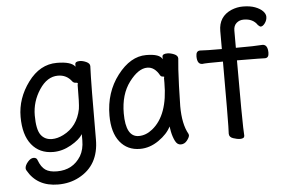

<svg xmlns="http://www.w3.org/2000/svg" viewBox="-58 -799 1616 1066"><g transform="rotate(-5 750.0 -266.5)"><path d="M212.9 -73.2Q242.7 -73.2 275.9 -89.8Q356 -129.9 375 -226.1Q379.9 -256.8 379.9 -360.8Q381.8 -365.2 381.8 -367.2Q381.8 -373 370.8 -373Q359.9 -373 352.1 -381.8Q323.7 -420.9 274.9 -420.9Q214.8 -420.9 171.4 -355Q127.9 -289.1 127.9 -211.9Q127.9 -133.8 149.9 -103.5Q171.9 -73.2 212.9 -73.2ZM377 -461.9V-475.1Q377 -491.2 402.8 -491.2Q419.9 -491.2 439.5 -482.2Q459 -473.1 459 -458Q454.6 -363.8 454.6 -49.8Q454.6 94.2 340.8 153.8Q289.1 181.2 224.6 181.2Q106.9 181.2 54.7 86.9Q51.8 81.1 51.8 76.2Q51.8 60.1 67.9 41Q84 22 100.6 22Q117.7 22 122.1 37.1Q136.7 76.2 159.7 92Q182.6 107.9 224.6 107.9Q313 107.9 357.9 35.2Q378.9 -1 378.9 -50.8V-85.9Q360.8 -56.2 312.3 -28.6Q263.7 -1 212.9 -1Q136.7 -1 92.8 -55.4Q48.8 -109.9 48.8 -210.9Q48.8 -314 114.7 -403.1Q180.7 -492.2 274.9 -492.2Q356 -492.2 377 -461.9Z M693.8 -47.9Q733.9 -47.9 770 -77.1Q860.8 -149.9 860.8 -330.1V-357.9Q862.8 -359.9 862.8 -361.8Q862.8 -365.2 854.5 -365.2Q846.2 -365.2 840.8 -373Q814 -421.9 772.9 -421.9Q723.1 -421.9 672.1 -354Q621.1 -286.1 621.1 -180.2Q621.1 -47.9 693.8 -47.9ZM694.8 23.9Q624 23.9 582.5 -28.1Q541 -80.1 541 -174.8Q541 -304.2 613 -398.2Q685.1 -492.2 772.9 -492.2Q849.1 -492.2 862.8 -460.9V-475.1Q862.8 -491.2 891.1 -491.2Q908.2 -491.2 928.7 -482.7Q949.2 -474.1 949.2 -458Q943.8 -411.1 939.9 -306.2Q937 -225.1 937 -192.9Q937 -92.8 969.2 -36.1L971.2 -28.8Q971.2 -17.1 957 1Q942.9 19 921.9 19Q901.9 19 890.4 -4.4Q878.9 -27.8 873 -57.1L868.2 -85.9Q848.1 -44.9 798.6 -10.5Q749 23.9 694.8 23.9Z M1252.9 17.1Q1235.8 17.1 1213.9 9.5Q1191.9 2 1191.9 -17.1Q1191.9 -28.8 1193.4 -59.8Q1194.8 -90.8 1194.8 -418.9Q1096.7 -418.9 1079.6 -416Q1050.8 -416 1050.8 -460.9Q1050.8 -491.2 1073.7 -491.2Q1105 -488.8 1194.8 -488.8V-588.9Q1194.8 -669.9 1267.6 -701.2Q1298.8 -713.9 1330.6 -713.9Q1371.6 -713.9 1399.2 -703.4Q1426.8 -692.9 1441.7 -677.5Q1456.5 -662.1 1456.5 -646Q1456.5 -627 1444.6 -610.6Q1432.6 -594.2 1420.9 -594.2Q1416 -594.2 1405.8 -604Q1381.8 -641.1 1329.6 -641.1Q1305.7 -641.1 1289.3 -626.5Q1272.9 -611.8 1272.9 -585V-488.8Q1381.8 -488.8 1420.9 -492.2Q1450.7 -492.2 1450.7 -445.8Q1450.7 -417 1428.7 -417Q1407.7 -417 1389.6 -418Q1371.6 -418.9 1272.9 -418.9Q1272.9 -74.2 1274.9 -45.2Q1276.9 -16.1 1276.9 1Q1276.9 17.1 1252.9 17.1Z"/></g></svg>

Font: LXGW WenKai Mono Screen
Style: Regular
Weight: 400
Monospace: yes
Designer: LXGW / Fontworks Inc.
Foundry: LXGW / Fontworks Inc.
Version: Version 1.330;April 28,2024